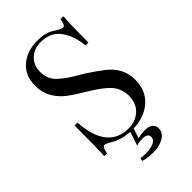

<svg xmlns="http://www.w3.org/2000/svg" viewBox="-270 -805 1080 1080"><g transform="rotate(-45 270.0 -265.5)"><path d="M272 -6Q326 -6 364 -40.5Q402 -75 402 -139Q399 -196 365 -233.5Q331 -271 246 -322Q188 -356 150 -385Q68 -452 68 -546Q68 -629 121.5 -674Q175 -719 256 -719Q287 -719 310 -713.5Q333 -708 344.5 -702Q356 -696 378 -682Q401 -668 412 -668Q428 -668 434 -712H457Q452 -647 452 -508H429Q422 -591 381.5 -645.5Q341 -700 265 -700Q211 -700 177 -667.5Q143 -635 143 -584Q143 -531 175 -496Q207 -464 252 -436L311 -401Q374 -360 410 -332Q491 -268 491 -176Q491 -86 431.5 -36Q372 14 279 14Q200 14 142 -23Q119 -37 108 -37Q92 -37 86 7H63Q67 -42 67 -233H90Q105 -6 272 -6ZM330 65Q358 65 374.5 77.5Q391 90 391 112Q391 148 356 168Q321 188 278 188Q228 188 195 177L199 159Q220 162 237 162Q276 162 301.5 151Q327 140 327 117Q327 89 285 89Q256 89 236 96L270 -5H297L271 72Q299 65 330 65Z"/></g></svg>

Font: Playfair Display
Style: Regular
Weight: 400
Designer: Claus Eggers S?rensen
Foundry: Claus Eggers S?rensen
Version: Version 1.003